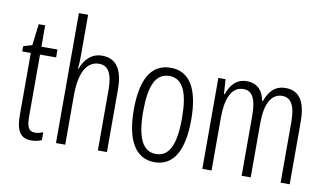

<svg xmlns="http://www.w3.org/2000/svg" viewBox="-77 -928 1889 1106"><g transform="rotate(10 867.5 -375.0)"><path d="M172 -38C133 -38 123 -67 123 -126V-486H217V-532H123V-657H85L70 -532L19 -517V-486H69V-123C69 -35 92 10 158 10C183 10 202 5 219 -3V-49C206 -43 189 -38 172 -38Z M356 -519V-760H302V0H356V-289C356 -430 401 -493 468 -493C518 -493 547 -455 547 -354V0H600V-365C600 -482 560 -542 477 -542C413 -542 374 -496 356 -445H352C355 -468 356 -489 356 -519Z M1046 -267C1046 -443 992 -542 879 -542C764 -542 710 -445 710 -268C710 -91 767 10 879 10C992 10 1046 -90 1046 -267ZM765 -268C765 -416 798 -494 879 -494C960 -494 992 -413 992 -267C992 -112 957 -38 879 -38C800 -38 765 -117 765 -268Z M1551 -542C1489 -542 1456 -506 1434 -446H1429C1420 -499 1389 -542 1324 -542C1260 -542 1228 -497 1210 -446H1206L1200 -532H1158V0H1212V-309C1212 -409 1237 -494 1312 -494C1358 -494 1388 -460 1388 -352V0H1441V-319C1441 -429 1475 -494 1539 -494C1586 -494 1616 -457 1616 -359V0H1669V-367C1669 -487 1628 -542 1551 -542Z"/></g></svg>

Font: Noto Sans Arabic UI XCn Lt
Style: Regular
Weight: 300
Width: 2
Designer: Monotype Design Team, Nadine Chahine and Nizar Qandah
Foundry: Monotype Imaging Inc.
Version: Version 2.010